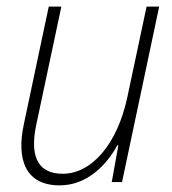

<svg xmlns="http://www.w3.org/2000/svg" viewBox="-20 -549 519 579"><path d="M160 10C241 10 300 -49 334 -111H337L317 0H348L460 -529H422L364 -256C334 -115 257 -25 169 -25C86 -25 72 -89 89 -171L165 -529H127L52 -175C29 -69 56 10 160 10Z"/></svg>

Font: Noto Sans SemiCondensed ExtraLight
Style: Italic
Weight: 200
Width: 4
Italic angle: -12°
Designer: Monotype Design Team
Foundry: Monotype Imaging Inc.
Version: Version 2.013